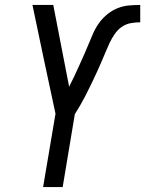

<svg xmlns="http://www.w3.org/2000/svg" viewBox="-20 -755 586 775"><path d="M154 0 204 -296 158 -511 111 -735H195L259 -405Q270 -426 280 -447.5Q290 -469 300 -491Q310 -513 319.5 -534.5Q329 -556 338 -578Q347 -600 356.5 -621.5Q366 -643 380.5 -663Q395 -683 414.5 -698.5Q434 -714 456 -722.5Q478 -731 501 -733Q524 -735 546 -735V-665Q527 -665 507.5 -661.5Q488 -658 471.5 -646.5Q455 -635 443 -617.5Q431 -600 422.5 -582Q414 -564 406.5 -545.5Q399 -527 391 -509Q383 -491 375 -472.5Q367 -454 358 -436Q349 -418 340.5 -400Q332 -382 322.5 -364Q313 -346 303 -328.5Q293 -311 282 -294L233 0Z"/></svg>

Font: Iosevka SS04
Style: Italic
Weight: 400
Italic angle: -9°
Monospace: yes
Designer: Belleve Invis
Foundry: Belleve Invis
Version: Version 19.0.0; ttfautohint (v1.8.4)